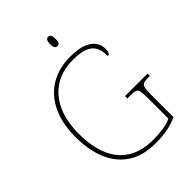

<svg xmlns="http://www.w3.org/2000/svg" viewBox="-257 -1025 1158 1158"><g transform="rotate(-45 322.0 -446.5)"><path d="M373 10Q267 10 197.5 -36Q128 -82 93.5 -164.5Q59 -247 59 -358Q59 -473 98 -555Q137 -637 209 -680.5Q281 -724 379 -724Q449 -724 489 -707.5Q529 -691 546.5 -664.5Q564 -638 564 -608Q564 -566 543 -566Q543 -610 528.5 -639.5Q514 -669 477.5 -684Q441 -699 375 -699Q287 -699 222.5 -658.5Q158 -618 122.5 -542Q87 -466 87 -358Q87 -254 117.5 -177Q148 -100 213.5 -57.5Q279 -15 383 -15Q425 -15 466.5 -21.5Q508 -28 534 -41V-214Q534 -253 530.5 -271.5Q527 -290 515 -296Q503 -302 478 -302H445V-322H637V-302H618Q593 -302 581 -296Q569 -290 565.5 -271.5Q562 -253 562 -214V-26Q522 -7 477.5 1.5Q433 10 373 10ZM370 -823Q360 -823 353.5 -831Q347 -839 347 -863Q347 -886 353.5 -894.5Q360 -903 370 -903Q381 -903 387 -894.5Q393 -886 393 -863Q393 -839 387 -831Q381 -823 370 -823Z"/></g></svg>

Font: Noto Serif Telugu Thin
Style: Regular
Weight: 100
Designer: Jelle Bosma - Monotype Design Team
Foundry: Monotype Imaging Inc.
Version: Version 2.005; ttfautohint (v1.8.4.7-5d5b)